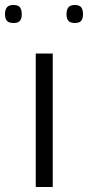

<svg xmlns="http://www.w3.org/2000/svg" viewBox="-54 -748 352 768"><path d="M89 0V-534H157V0ZM245 -656Q227 -656 219.5 -665Q212 -674 212 -691Q212 -709 219.5 -718.5Q227 -728 245 -728Q264 -728 271 -718.5Q278 -709 278 -691Q278 -674 271 -665Q264 -656 245 -656ZM0 -656Q-19 -656 -26.5 -665Q-34 -674 -34 -691Q-34 -709 -26.5 -718.5Q-19 -728 0 -728Q19 -728 26 -718.5Q33 -709 33 -691Q33 -674 26 -665Q19 -656 0 -656Z"/></svg>

Font: Georama Extended Light
Style: Regular
Weight: 300
Width: 7
Designer: Jean-Baptiste Levee
Foundry: Production Type
Version: Version 1.000